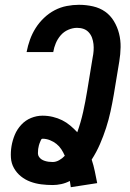

<svg xmlns="http://www.w3.org/2000/svg" viewBox="-20 -763 540 800"><path d="M275 17Q274 10 273 4Q272 -2 271 -9Q254 0 235.5 4Q217 8 200 8Q175 8 151.5 5Q128 2 106.5 -6Q85 -14 67.5 -28Q50 -42 38.5 -62Q27 -82 25.5 -106Q24 -130 28 -154Q32 -178 41.5 -201Q51 -224 68.5 -243Q86 -262 109.5 -271.5Q133 -281 157 -281Q179 -281 200 -276Q221 -271 239 -262Q257 -253 272.5 -240Q288 -227 302 -212Q317 -254 326.5 -297Q336 -340 343 -383L366 -523Q369 -537 370 -551.5Q371 -566 369.5 -579.5Q368 -593 363.5 -605.5Q359 -618 350 -628Q341 -638 328.5 -642.5Q316 -647 301 -647Q283 -647 264.5 -639Q246 -631 233 -616Q220 -601 212.5 -583Q205 -565 202 -547V-546H91V-547Q96 -573 105 -598Q114 -623 128.5 -646Q143 -669 163.5 -688.5Q184 -708 208 -720.5Q232 -733 258 -738Q284 -743 309 -743Q339 -743 367.5 -736.5Q396 -730 418 -714.5Q440 -699 454.5 -675Q469 -651 476 -623.5Q483 -596 482.5 -566.5Q482 -537 477 -507L454 -368Q448 -333 440.5 -298.5Q433 -264 422 -230Q411 -196 396.5 -162.5Q382 -129 362 -98Q370 -74 375 -49.5Q380 -25 385 0ZM200 -88Q213 -88 226.5 -95.5Q240 -103 250 -114Q244 -128 235.5 -141Q227 -154 215 -163.5Q203 -173 188 -179Q173 -185 157 -185Q153 -185 151 -180.5Q149 -176 147.5 -172.5Q146 -169 144.5 -165Q143 -161 142 -157Q141 -153 140.5 -149.5Q140 -146 139 -142Q138 -133 138 -124.5Q138 -116 142.5 -109.5Q147 -103 153 -99Q159 -95 167 -92.5Q175 -90 183 -89Q191 -88 200 -88Z"/></svg>

Font: Iosevka Oblique
Style: Bold
Weight: 700
Italic angle: -9°
Monospace: yes
Designer: Belleve Invis
Foundry: Belleve Invis
Version: Version 32.5.0; ttfautohint (v1.8.4)